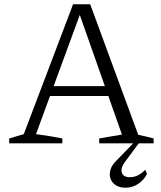

<svg xmlns="http://www.w3.org/2000/svg" viewBox="-20 -669 751 896"><path d="M625 -40Q643 -36 661 -32Q679 -28 697 -23V0H443V-23L549 -41L344 -623H361L148 -43Q180 -39 210 -34Q240 -29 271 -23V0H23V-23L91 -43L321 -649H401ZM193 -221V-267H519V-221ZM566 207Q538 207 520 195Q502 183 495.5 164Q489 145 495.5 123Q502 101 523 81L618 -17H640L565 84Q542 114 548.5 136Q555 158 586 158Q606 158 624 149Q642 140 658 123L666 143Q650 173 623.5 190Q597 207 566 207Z"/></svg>

Font: Piazzolla 24pt Light
Style: Regular
Weight: 300
Designer: Juan Pablo del Peral
Foundry: Huerta Tipografica
Version: Version 2.005